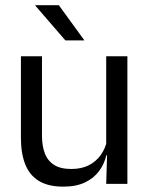

<svg xmlns="http://www.w3.org/2000/svg" viewBox="-20 -703 573 734"><path d="M140.5 -488V-184.5Q140.5 -146 151.2 -117.2Q162 -88.5 186.5 -72.8Q211 -57 252.5 -57Q291.5 -57 319.5 -71.2Q347.5 -85.5 365.2 -110.5Q383 -135.5 389.5 -167L404 -109.5H386.5Q379 -76.5 359 -49.2Q339 -22 305.2 -5.8Q271.5 10.5 222 10.5Q164.5 10.5 128.8 -11.2Q93 -33 76.5 -74.8Q60 -116.5 60 -175.5V-488ZM467 -488V0H386L389.5 -117L386 -122V-488ZM205 -683 302 -549.5V-548.5H230L115 -681.5V-683Z"/></svg>

Font: Anek Telugu
Style: Regular
Weight: 400
Designer: Omkar Bhoir (Telugu), Yesha Goshar (Latin)
Foundry: Ek Type
Version: Version 1.003